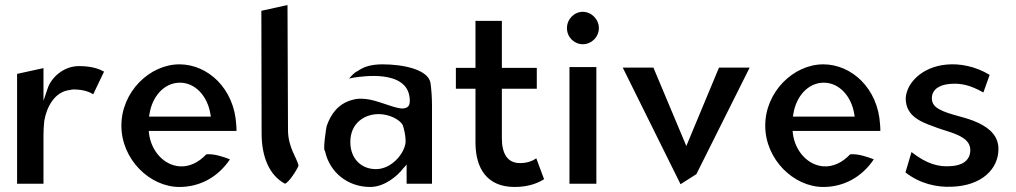

<svg xmlns="http://www.w3.org/2000/svg" viewBox="-20 -741 4043 764"><path d="M394 -456C379 -464 351 -478 294 -478C231 -478 183 -430 170 -390L153 -340V-470L48 -447V-10H153V-201C153 -220 154 -240 156 -258V-259C165 -314 197 -377 259 -383C262 -384 267 -385 272 -385C313 -385 336 -375 351 -366Z M573 -209 572 -220H921C921 -229 921 -236 920 -245C912 -389 807 -485 694 -485C576 -485 463 -376 463 -241C463 -107 576 3 694 3C773 3 846 -34 895 -107C872 -116 832 -130 801 -127C769 -93 732 -77 696 -79C632 -83 582 -140 573 -209ZM817 -289 819 -277H573L575 -288C585 -354 631 -412 696 -412C757 -412 805 -359 817 -289Z M1114 -10C1130 -15 1162 -66 1168 -82C1162 -112 1126 -154 1126 -224L1124 -721L1020 -698L1021 -210C1021 -112 1055 -41 1114 -10Z M1403 -458H1402C1392 -453 1381 -443 1369 -428C1375 -430 1385 -432 1393 -433C1417 -436 1598 -466 1610 -352C1611 -345 1611 -338 1610 -331C1608 -310 1586 -308 1572 -310C1537 -315 1478 -343 1436 -347C1414 -349 1399 -349 1380 -343C1326 -328 1297 -288 1280 -240C1278 -235 1264 -139 1273 -141C1291 -55 1364 3 1453 3C1514 3 1566 -47 1581 -67L1598 -86V-10H1699V-320C1699 -352 1697 -382 1693 -411C1684 -464 1586 -485 1502 -485C1454 -485 1425 -474 1403 -458ZM1476 -68C1418 -68 1374 -109 1374 -176C1374 -250 1429 -287 1487 -287C1529 -287 1571 -265 1582 -244L1583 -243V-242C1589 -223 1594 -201 1594 -179C1594 -137 1542 -68 1476 -68Z M2049 -92C1999 -92 1977 -130 1977 -191V-388H2116V-471H1977V-658H1872V-471H1794V-388H1872V-171C1873 -73 1916 3 2028 3C2089 3 2126 -16 2145 -28L2114 -111C2100 -101 2079 -92 2049 -92Z M2236 -629C2236 -593 2265 -565 2299 -565C2334 -565 2363 -594 2363 -629C2363 -665 2333 -694 2299 -694C2265 -694 2236 -665 2236 -629ZM2353 -10V-474H2246V-10Z M2580 -472H2458L2688 -8L2751 -48L2963 -472H2841L2711 -160Z M3135 -209 3134 -220H3483C3483 -229 3483 -236 3482 -245C3474 -389 3369 -485 3256 -485C3138 -485 3025 -376 3025 -241C3025 -107 3138 3 3256 3C3335 3 3408 -34 3457 -107C3434 -116 3394 -130 3363 -127C3331 -93 3294 -77 3258 -79C3194 -83 3144 -140 3135 -209ZM3379 -289 3381 -277H3135L3137 -288C3147 -354 3193 -412 3258 -412C3319 -412 3367 -359 3379 -289Z M3583 -55C3640 -10 3708 5 3768 2C3887 -2 3953 -69 3953 -148C3953 -199 3919 -230 3873 -252C3821 -277 3758 -283 3716 -307C3702 -315 3688 -327 3688 -350C3688 -388 3723 -404 3759 -407C3802 -411 3840 -403 3893 -373L3918 -443C3861 -478 3797 -489 3746 -484C3648 -475 3587 -410 3584 -350C3584 -285 3633 -259 3697 -237C3734 -222 3780 -213 3811 -193C3825 -184 3841 -169 3841 -144C3841 -100 3805 -82 3764 -80C3716 -76 3668 -88 3607 -136Z"/></svg>

Font: Bluebird
Style: LiNrw
Weight: 300
Designer: Jasper
Foundry: Cannot Into Space Fonts
Version: Version 0.98